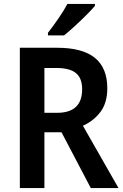

<svg xmlns="http://www.w3.org/2000/svg" viewBox="-20 -957 628 977"><path d="M270 -714Q400 -714 463 -662.5Q526 -611 526 -508Q526 -434 491.5 -388Q457 -342 402 -317L583 0H442L293 -284H206V0H81V-714ZM268 -611H206V-383H271Q398 -383 398 -503Q398 -559 366.5 -585Q335 -611 268 -611ZM463 -927Q447 -908 419 -880Q391 -852 360.5 -824Q330 -796 306 -777H224V-790Q249 -822 277 -862.5Q305 -903 323 -937H463Z"/></svg>

Font: Noto Sans Khmer UI SemiCondensed SemiBold
Style: Regular
Weight: 600
Width: 4
Designer: Danh Hong and the Monotype Design Team
Foundry: Monotype Imaging Inc.
Version: Version 2.002; ttfautohint (v1.8.4.7-5d5b)